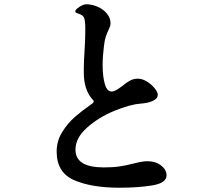

<svg xmlns="http://www.w3.org/2000/svg" viewBox="-20 -838 1040 898"><path d="M759 -18Q759 18 693 29Q627 40 538 40Q408 40 326.5 4.5Q245 -31 245 -129Q245 -179 271 -220.5Q297 -262 329 -290Q361 -318 405 -349Q424 -361 416 -369L409 -377Q372 -422 372 -498V-519Q372 -547 376 -611Q377 -629 378 -651.5Q379 -674 379 -700Q379 -741 373.5 -754.5Q368 -768 345 -775Q332 -778 332 -785Q332 -793 351 -805.5Q370 -818 383 -818Q410 -818 436.5 -806.5Q463 -795 480 -774.5Q497 -754 497 -729Q497 -722 494.5 -714.5Q492 -707 488 -699Q480 -682 474.5 -665.5Q469 -649 466 -621Q460 -573 460 -533Q460 -482 470 -446Q480 -410 502 -410Q512 -410 522.5 -416Q533 -422 551 -435Q571 -452 588 -461Q605 -470 624 -470Q646 -470 667.5 -456.5Q689 -443 703.5 -425Q718 -407 718 -394Q718 -378 696.5 -367Q675 -356 635 -353Q586 -349 513.5 -319Q441 -289 387 -241Q333 -193 333 -138Q333 -55 465 -55Q508 -55 538.5 -59.5Q569 -64 604 -73Q646 -84 669 -84Q708 -84 733.5 -64Q759 -44 759 -18Z"/></svg>

Font: Shippori Antique B1
Style: Regular
Weight: 400
Designer: FONTDASU
Foundry: FONTDASU / Google Inc. / but / Adobe
Version: Version 2.001